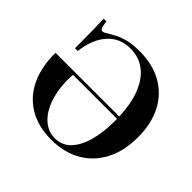

<svg xmlns="http://www.w3.org/2000/svg" viewBox="-174 -919 1130 1130"><g transform="rotate(45 390.5 -354.5)"><path d="M386 14Q278 14 200.5 -32Q123 -78 82.5 -163Q42 -248 43 -366H621L623 -347H207Q201 -250 223 -173Q245 -96 290 -51.5Q335 -7 396 -7Q454 -7 493.5 -47.5Q533 -88 553.5 -160.5Q574 -233 574 -330Q574 -449 545 -530.5Q516 -612 463 -654Q410 -696 338 -696Q250 -696 195.5 -635Q141 -574 128 -466H105Q105 -563 104 -617.5Q103 -672 101 -708H124Q129 -665 138 -654.5Q147 -644 169 -657Q185 -666 211 -681.5Q237 -697 279.5 -710Q322 -723 386 -723Q495 -723 574 -678.5Q653 -634 695.5 -552Q738 -470 738 -357Q738 -243 694.5 -159.5Q651 -76 572 -31Q493 14 386 14Z"/></g></svg>

Font: Playfair Display
Style: Bold
Weight: 700
Designer: Claus Eggers Sørensen
Foundry: Claus Eggers Sørensen
Version: Version 1.203